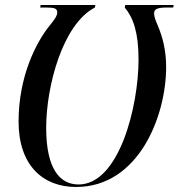

<svg xmlns="http://www.w3.org/2000/svg" viewBox="-20 -734 712 765"><path d="M283 11C533 11 642 -272 642 -467C642 -540 625 -592 610 -629C599 -654 594 -668 594 -681C594 -698 608 -704 644 -704H670L672 -714H479L477 -704C511 -664 532 -604 532 -497C532 -311 455 1 293 1C219 1 164 -60 164 -225C164 -391 230 -638 358 -704L360 -714H142L140 -704H165C197 -704 208 -700 208 -685C208 -672 200 -659 177 -631C123 -564 54 -428 54 -250C54 -75 151 11 283 11Z"/></svg>

Font: Noto Serif Display Condensed Medium
Style: Italic
Weight: 500
Width: 3
Italic angle: -12°
Designer: Monotype Design Team
Foundry: Monotype Imaging Inc.
Version: Version 2.009